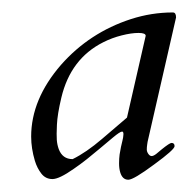

<svg xmlns="http://www.w3.org/2000/svg" viewBox="-20 -574 312 313"><path d="M179 -359.5Q175.7 -359.5 164 -349.7Q152.3 -339.8 142.4 -331.6Q132.6 -323.4 121.7 -314.6Q110.7 -305.9 100.3 -298.8Q76.6 -282.1 65.5 -282.1Q54.4 -282.1 47.5 -290.9Q40.6 -299.7 36.9 -311.7Q30.8 -332.2 30.8 -351.3Q30.8 -412.2 79.4 -468.2Q125.8 -520.9 193.5 -542.9Q227 -553.7 261.8 -553.7Q267 -553.7 267 -545.5L220.6 -342.8Q220.3 -340.4 219.9 -338.1Q219.3 -334 219.3 -330.3Q219.3 -326.7 221.8 -323.1Q224.3 -319.6 227.2 -319.6Q230.1 -319.6 234.6 -323Q239 -326.4 243.6 -330.5Q256.6 -341 259.6 -341Q264.6 -341 264.6 -335.7Q264.6 -330.2 231.3 -305.9Q197.8 -281 189.2 -281Q179.6 -281 176 -293Q174.1 -299.4 174.1 -307.5Q174.1 -315.5 175 -322.3Q176 -329 177.2 -334.4Q178.4 -339.8 179.6 -344.7Q180.9 -349.5 181.2 -354.5Q181.5 -359.5 179 -359.5ZM217.5 -515.6Q217.5 -520.3 205.8 -520.3Q194.1 -520.3 178.4 -516.3Q162.7 -512.4 148.3 -505.1Q95.1 -478.4 80 -414.8Q73.5 -387.3 72.8 -370.6Q72 -353.9 72.6 -346Q73.2 -338.1 75.7 -331.1Q81.8 -314.6 98.4 -314.6Q120.6 -325.5 146.3 -347.5Q172 -369.4 187 -382.3Z"/></svg>

Font: Cardo-Italic
Style: Italic
Weight: 400
Italic angle: -12°
Designer: David J. Perry
Foundry: David J. Perry
Version: Version 0.991